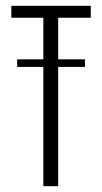

<svg xmlns="http://www.w3.org/2000/svg" viewBox="-20 -640 351 660"><path d="M129 -579H19V-620H292V-579H180V0H129ZM39 -410V-436H272V-410Z"/></svg>

Font: Smooch Sans
Style: Regular
Weight: 400
Designer: Robert E. Leuschke
Foundry: Robert E. Leuschke
Version: Version 1.010; ttfautohint (v1.8.3)